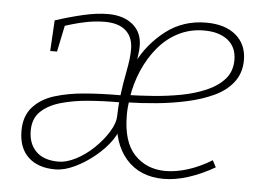

<svg xmlns="http://www.w3.org/2000/svg" viewBox="-44 -585 879 647"><g transform="rotate(5 396.0 -261.5)"><path d="M371 -164Q371 -139 350.5 -109.5Q330 -80 298 -53.5Q266 -27 230.5 -10Q195 7 164 7Q106 7 73 -24Q40 -55 40 -113Q40 -163 67.5 -193.5Q95 -224 140.5 -238Q186 -252 242 -256.5Q298 -261 355 -261H372L361 -255Q367 -302 375.5 -345Q384 -388 384 -418Q384 -459 359.5 -481Q335 -503 288 -503Q254 -503 217.5 -495Q181 -487 143 -474L157 -490L136 -389H113L119 -493Q168 -509 213.5 -519.5Q259 -530 297 -530Q349 -530 380.5 -504Q412 -478 412 -432Q412 -417 410 -404.5Q408 -392 406 -370L401 -374Q434 -440 492.5 -485Q551 -530 629 -530Q693 -530 729.5 -499Q766 -468 766 -415Q766 -372 742.5 -341Q719 -310 678.5 -291Q638 -272 588 -261Q538 -250 485.5 -245Q433 -240 384 -239L393 -248Q391 -235 390 -222.5Q389 -210 389 -197Q389 -106 430 -63Q471 -20 535 -20Q570 -20 610 -32.5Q650 -45 691 -70L703 -47Q658 -21 614 -7Q570 7 531 7Q450 7 403.5 -46.5Q357 -100 357 -193Q357 -204 358 -219Q359 -234 361 -248L371 -237H357Q305 -237 255 -233Q205 -229 163 -217Q121 -205 96 -181Q71 -157 71 -116Q71 -72 97 -46Q123 -20 173 -20Q200 -20 232 -36.5Q264 -53 292 -80Q320 -107 338.5 -137Q357 -167 357 -193ZM394 -255 387 -264Q426 -265 473 -268.5Q520 -272 565.5 -280.5Q611 -289 649.5 -305.5Q688 -322 711 -348Q734 -374 734 -413Q734 -456 704.5 -479.5Q675 -503 624 -503Q577 -503 537.5 -483Q498 -463 468.5 -427.5Q439 -392 420 -347.5Q401 -303 394 -255Z"/></g></svg>

Font: Bitter Thin ExtraLight
Style: Italic
Weight: 250
Italic angle: -9°
Version: Version 2.002